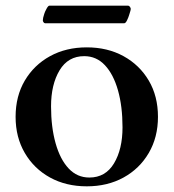

<svg xmlns="http://www.w3.org/2000/svg" viewBox="-20 -643 612 677"><path d="M131 -571Q131 -579 136 -594Q138 -601 144 -612Q150 -623 154 -623H432Q435 -623 438 -619Q441 -615 441 -612Q441 -608 439 -602Q437 -596 435 -589Q433 -582 428 -571.5Q423 -561 418 -561H139Q136 -561 133.5 -564.5Q131 -568 131 -571ZM35 -231Q35 -304 67.5 -359Q100 -414 156.5 -445Q213 -476 286 -476Q359 -476 415.5 -445Q472 -414 504.5 -359Q537 -304 537 -231Q537 -159 504.5 -103.5Q472 -48 415.5 -17Q359 14 286 14Q213 14 156.5 -17Q100 -48 67.5 -103.5Q35 -159 35 -231ZM160 -268Q160 -195 176 -138Q192 -81 222 -49Q252 -17 295 -17Q352 -17 382 -67Q412 -117 412 -194Q412 -268 396 -324.5Q380 -381 350 -413Q320 -445 277 -445Q220 -445 190 -395Q160 -345 160 -268Z"/></svg>

Font: Monomakh
Style: Regular
Weight: 400
Version: Version 1.200; ttfautohint (v1.8.4.7-5d5b)